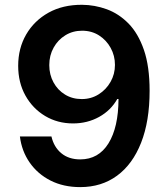

<svg xmlns="http://www.w3.org/2000/svg" viewBox="-20 -759 688 789"><path d="M317.1 -739.3Q369.3 -739 418.9 -720.9Q468.4 -702.8 508.2 -662.3Q547.9 -621.8 571.4 -554Q594.8 -486.2 594.8 -386Q594.8 -261 559.8 -172.4Q524.9 -83.8 460.9 -36.9Q397 9.9 309.7 9.9Q240.8 9.9 187.7 -17Q134.6 -44 101.9 -91.1Q69.2 -138.1 61.8 -198.2H191.4Q201.3 -154.8 231.9 -129.4Q262.4 -104 309.7 -104Q384.9 -104 425.8 -169.9Q466.6 -235.8 467 -352.3H462Q435.7 -305.4 387.4 -278.6Q339.1 -251.8 280.2 -251.8Q216.6 -251.8 165.5 -282.3Q114.3 -312.9 84.5 -366.3Q54.7 -419.7 54.7 -488.6Q54.7 -560.4 87.5 -617.2Q120.4 -674 179.3 -706.9Q238.3 -739.7 317.1 -739.3ZM317.5 -632.8Q279.1 -632.8 248.6 -614Q218 -595.2 200.3 -563.2Q182.5 -531.2 182.5 -491.5Q182.5 -452.4 199.8 -420.6Q217 -388.8 247.2 -370.4Q277.3 -351.9 316.1 -351.9Q354.4 -351.9 385.3 -371.3Q416.2 -390.6 434.3 -422.6Q452.4 -454.5 452.4 -492.2Q452.4 -530.2 434.8 -562.1Q417.3 -594.1 386.9 -613.5Q356.5 -632.8 317.5 -632.8Z"/></svg>

Font: Inter UI Semi Bold
Style: Regular
Weight: 600
Designer: Rasmus Andersson
Foundry: rsms
Version: 3.2;8d6f07862